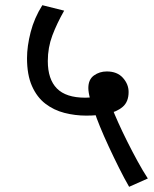

<svg xmlns="http://www.w3.org/2000/svg" viewBox="-20 -652 591 739"><path d="M477 67Q459 36 438.5 -5Q418 -46 398.5 -88Q379 -130 364.5 -165.5Q350 -201 344 -221Q334 -245 327 -271Q320 -297 320 -313Q320 -346 341.5 -361.5Q363 -377 391 -377Q431 -377 453 -352.5Q475 -328 475 -298Q475 -260 452 -240.5Q429 -221 392 -214Q355 -207 312 -207Q269 -207 228 -217.5Q187 -228 154.5 -253Q122 -278 103 -321Q84 -364 84 -428Q84 -474 98 -528.5Q112 -583 143 -632L227 -611Q199 -562 181.5 -515.5Q164 -469 164 -417Q164 -347 199 -311.5Q234 -276 308 -276Q322 -276 336 -278Q350 -280 370 -284L412 -235Q420 -214 435 -180.5Q450 -147 469.5 -108Q489 -69 509.5 -31.5Q530 6 549 35Z"/></svg>

Font: Noto Sans Devanagari
Style: Regular
Weight: 400
Designer: Jelle Bosma - Monotype Design Team
Foundry: Monotype Imaging Inc.
Version: Version 2.003